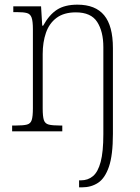

<svg xmlns="http://www.w3.org/2000/svg" viewBox="-20 -563 598 823"><path d="M319 240V210H327Q357 210 378.5 192Q400 174 411.5 131Q423 88 423 12V-361Q423 -428 396.5 -469Q370 -510 305 -510Q254 -510 222.5 -486.5Q191 -463 177 -422.5Q163 -382 163 -331V-98Q163 -64 168 -48.5Q173 -33 189 -29Q205 -25 236 -25H247V0H32V-25H49Q80 -25 95.5 -29Q111 -33 116 -48.5Q121 -64 121 -99V-438Q121 -472 115.5 -487.5Q110 -503 95.5 -507Q81 -511 54 -511H37V-536H156L161 -453H165Q191 -500 224.5 -521.5Q258 -543 312 -543Q389 -543 426.5 -497.5Q464 -452 464 -357V11Q464 102 447 151.5Q430 201 400.5 220.5Q371 240 332 240Z"/></svg>

Font: Noto Serif Armenian SemiCondensed ExtraLight
Style: Regular
Weight: 200
Width: 4
Designer: Monotype Design Team
Foundry: Monotype Imaging Inc.
Version: Version 2.008; ttfautohint (v1.8.4.7-5d5b)